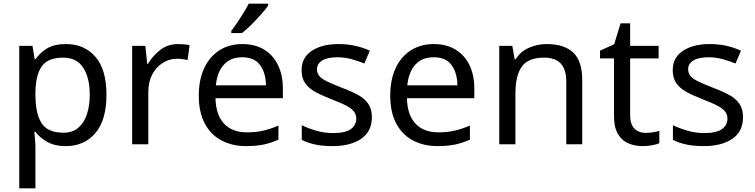

<svg xmlns="http://www.w3.org/2000/svg" viewBox="-20 -786 4113 1046"><path d="M340 -546Q439 -546 499.5 -477Q560 -408 560 -269Q560 -132 499.5 -61Q439 10 339 10Q277 10 236.5 -13.5Q196 -37 173 -68H167Q169 -51 171 -25Q173 1 173 20V240H85V-536H157L169 -463H173Q197 -498 236 -522Q275 -546 340 -546ZM324 -472Q242 -472 208.5 -426Q175 -380 173 -286V-269Q173 -170 205.5 -116.5Q238 -63 326 -63Q375 -63 406.5 -90Q438 -117 453.5 -163.5Q469 -210 469 -270Q469 -362 433.5 -417Q398 -472 324 -472Z M950 -546Q965 -546 982.5 -544.5Q1000 -543 1013 -540L1002 -459Q989 -462 973.5 -464Q958 -466 944 -466Q903 -466 867 -443.5Q831 -421 809.5 -380.5Q788 -340 788 -286V0H700V-536H772L782 -438H786Q812 -482 853 -514Q894 -546 950 -546Z M1300 -546Q1369 -546 1418.5 -516Q1468 -486 1494.5 -431.5Q1521 -377 1521 -304V-251H1154Q1156 -160 1200.5 -112.5Q1245 -65 1325 -65Q1376 -65 1415.5 -74.5Q1455 -84 1497 -102V-25Q1456 -7 1416 1.5Q1376 10 1321 10Q1245 10 1186.5 -21Q1128 -52 1095.5 -113.5Q1063 -175 1063 -264Q1063 -352 1092.5 -415Q1122 -478 1175.5 -512Q1229 -546 1300 -546ZM1299 -474Q1236 -474 1199.5 -433.5Q1163 -393 1156 -321H1429Q1428 -389 1397 -431.5Q1366 -474 1299 -474ZM1441 -756Q1429 -738 1404 -709.5Q1379 -681 1350.5 -652.5Q1322 -624 1298 -606H1240V-618Q1255 -637 1272.5 -663Q1290 -689 1307 -716.5Q1324 -744 1335 -766H1441Z M2006 -148Q2006 -70 1948 -30Q1890 10 1792 10Q1736 10 1695.5 1Q1655 -8 1624 -24V-104Q1656 -88 1701.5 -74.5Q1747 -61 1794 -61Q1861 -61 1891 -82.5Q1921 -104 1921 -140Q1921 -160 1910 -176Q1899 -192 1870.5 -208Q1842 -224 1789 -244Q1737 -264 1700 -284Q1663 -304 1643 -332Q1623 -360 1623 -404Q1623 -472 1678.5 -509Q1734 -546 1824 -546Q1873 -546 1915.5 -536.5Q1958 -527 1995 -510L1965 -440Q1931 -454 1894 -464Q1857 -474 1818 -474Q1764 -474 1735.5 -456.5Q1707 -439 1707 -409Q1707 -387 1720 -371.5Q1733 -356 1763.5 -341.5Q1794 -327 1845 -307Q1896 -288 1932 -268Q1968 -248 1987 -219.5Q2006 -191 2006 -148Z M2343 -546Q2412 -546 2461.5 -516Q2511 -486 2537.5 -431.5Q2564 -377 2564 -304V-251H2197Q2199 -160 2243.5 -112.5Q2288 -65 2368 -65Q2419 -65 2458.5 -74.5Q2498 -84 2540 -102V-25Q2499 -7 2459 1.5Q2419 10 2364 10Q2288 10 2229.5 -21Q2171 -52 2138.5 -113.5Q2106 -175 2106 -264Q2106 -352 2135.5 -415Q2165 -478 2218.5 -512Q2272 -546 2343 -546ZM2342 -474Q2279 -474 2242.5 -433.5Q2206 -393 2199 -321H2472Q2471 -389 2440 -431.5Q2409 -474 2342 -474Z M2958 -546Q3054 -546 3103 -499.5Q3152 -453 3152 -349V0H3065V-343Q3065 -472 2945 -472Q2856 -472 2822 -422Q2788 -372 2788 -278V0H2700V-536H2771L2784 -463H2789Q2815 -505 2861 -525.5Q2907 -546 2958 -546Z M3497 -62Q3517 -62 3538 -65.5Q3559 -69 3572 -73V-6Q3558 1 3532 5.5Q3506 10 3482 10Q3440 10 3404.5 -4.5Q3369 -19 3347 -55Q3325 -91 3325 -156V-468H3249V-510L3326 -545L3361 -659H3413V-536H3568V-468H3413V-158Q3413 -109 3436.5 -85.5Q3460 -62 3497 -62Z M4028 -148Q4028 -70 3970 -30Q3912 10 3814 10Q3758 10 3717.5 1Q3677 -8 3646 -24V-104Q3678 -88 3723.5 -74.5Q3769 -61 3816 -61Q3883 -61 3913 -82.5Q3943 -104 3943 -140Q3943 -160 3932 -176Q3921 -192 3892.5 -208Q3864 -224 3811 -244Q3759 -264 3722 -284Q3685 -304 3665 -332Q3645 -360 3645 -404Q3645 -472 3700.5 -509Q3756 -546 3846 -546Q3895 -546 3937.5 -536.5Q3980 -527 4017 -510L3987 -440Q3953 -454 3916 -464Q3879 -474 3840 -474Q3786 -474 3757.5 -456.5Q3729 -439 3729 -409Q3729 -387 3742 -371.5Q3755 -356 3785.5 -341.5Q3816 -327 3867 -307Q3918 -288 3954 -268Q3990 -248 4009 -219.5Q4028 -191 4028 -148Z"/></svg>

Font: Noto Sans Khudawadi
Style: Regular
Weight: 400
Designer: Monotype Design Team
Foundry: Monotype Imaging Inc.
Version: Version 2.003; ttfautohint (v1.8.4.7-5d5b)